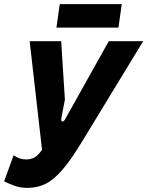

<svg xmlns="http://www.w3.org/2000/svg" viewBox="-67 -900 715 932"><path d="M66 12Q30 12 1 1Q-28 -10 -47 -20L-1 -146Q12 -137 27.5 -131.5Q43 -126 59 -126Q85 -126 102.5 -137Q120 -148 137 -173L77 -700H230L248 -416L231 -328Q228 -312 235 -310.5Q242 -309 249 -321L461 -700H628L334 -217Q279 -126 236.5 -76.5Q194 -27 154 -7.5Q114 12 66 12ZM207 -766 223 -880H524L508 -766Z"/></svg>

Font: Finlandica
Style: Italic
Weight: 400
Italic angle: -8°
Designer: Niklas Ekholm, Juho Hiilivirta, Jaakko Suomalainen
Foundry: Helsinki Type Studio
Version: Version 1.064